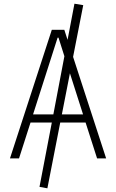

<svg xmlns="http://www.w3.org/2000/svg" viewBox="-20 -854 626 1035"><path d="M235.4 161.1 192.9 153.3 259.3 -193.4H144.5L82.5 0H33.7L259.3 -693.4H326.7L344.2 -639.2L381.3 -834L428.7 -826.2L374 -547.4L552.2 0H503.4L441.4 -193.4H304.7ZM267.6 -237.3 327.1 -550.8 295.4 -650.9H290.5L158.2 -237.3ZM356.9 -459 313.5 -237.3H427.7Z"/></svg>

Font: Cascadia Mono ExtraLight
Style: Regular
Weight: 200
Monospace: yes
Designer: Aaron Bell
Foundry: Saja Typeworks
Version: Version 2404.023; ttfautohint (v1.8.4)